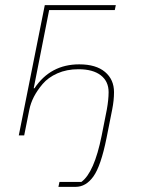

<svg xmlns="http://www.w3.org/2000/svg" viewBox="-20 -526 549 746"><path d="M207 200 211 181H296Q346 145 375 1L395 -100Q402 -139 402 -168Q402 -210 371.5 -233.5Q341 -257 285 -257Q239 -257 203 -241Q167 -225 145.5 -199.5Q124 -174 111.5 -149.5Q99 -125 94 -100L74 0H53L154 -506H430L426 -487H171L111 -183H114Q176 -276 288 -276Q353 -276 388 -246.5Q423 -217 423 -168Q423 -136 416 -101L394 10Q372 119 343 159.5Q314 200 274 200Z"/></svg>

Font: IBM Plex Sans Thin
Style: Italic
Weight: 100
Italic angle: -11.31°
Designer: Mike Abbink, Paul van der Laan, Pieter van Rosmalen
Foundry: Bold Monday
Version: Version 3.0